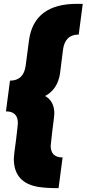

<svg xmlns="http://www.w3.org/2000/svg" viewBox="-20 -860 451 1000"><path d="M285 120Q224 120 183 114Q52 94 52 -33Q52 -50 64 -135Q73 -210 73 -219Q73 -280 11 -280L32 -440Q104 -440 114 -520L131 -650Q157 -840 381 -840H411L390 -680Q318 -680 308 -600L293 -480Q281 -395 215 -360Q263 -333 263 -268Q263 -258 252 -174Q244 -107 244 -101Q244 -40 306 -40Z"/></svg>

Font: Tanohe Sans ExtraBold
Style: Italic
Weight: 800
Designer: Village Type and Design LLC & Cristiano Sobral
Foundry: Cooper Hewitt Smithsonian Design Museum
Version: Version 1.00;September 29, 2021;FontCreator 13.0.0.2655 64-b